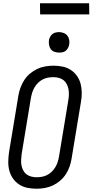

<svg xmlns="http://www.w3.org/2000/svg" viewBox="-20 -1144 565 1172"><path d="M203 8Q174 8 147 2.5Q120 -3 97.5 -17.5Q75 -32 59.5 -54Q44 -76 37 -102.5Q30 -129 30.5 -157.5Q31 -186 35 -214L92 -559Q96 -584 105 -608.5Q114 -633 128 -655Q142 -677 163 -694.5Q184 -712 207 -723Q230 -734 255.5 -738.5Q281 -743 306 -743Q335 -743 362 -737.5Q389 -732 411.5 -717.5Q434 -703 449.5 -681Q465 -659 472 -632.5Q479 -606 479 -577.5Q479 -549 474 -521L417 -176Q413 -151 404.5 -126.5Q396 -102 381.5 -80Q367 -58 346.5 -40.5Q326 -23 302.5 -12Q279 -1 253.5 3.5Q228 8 203 8ZM204 -62Q220 -62 236.5 -65Q253 -68 268.5 -76Q284 -84 296.5 -96.5Q309 -109 318 -124Q327 -139 332 -155Q337 -171 340 -187L397 -532Q400 -549 400.5 -566.5Q401 -584 398 -600Q395 -616 387.5 -630.5Q380 -645 368 -654.5Q356 -664 339.5 -668.5Q323 -673 305 -673Q289 -673 272.5 -670Q256 -667 240.5 -659Q225 -651 212.5 -638.5Q200 -626 191 -611Q182 -596 177 -580Q172 -564 169 -548L112 -203Q110 -186 109 -168.5Q108 -151 111 -135Q114 -119 121.5 -104.5Q129 -90 141 -80.5Q153 -71 169.5 -66.5Q186 -62 204 -62ZM340 -823Q326 -823 312 -828Q298 -833 290 -844Q282 -855 279.5 -870Q277 -885 279 -900Q281 -910 286.5 -920Q292 -930 300.5 -936.5Q309 -943 319.5 -945.5Q330 -948 341 -948Q355 -948 369 -942.5Q383 -937 391.5 -926Q400 -915 402.5 -900Q405 -885 402 -870Q400 -860 394.5 -850Q389 -840 380.5 -833.5Q372 -827 361.5 -825Q351 -823 340 -823ZM525 -1056H225L224 -1124H524Z"/></svg>

Font: Iosevka Term Oblique
Style: Regular
Weight: 400
Italic angle: -9°
Monospace: yes
Designer: Belleve Invis
Foundry: Belleve Invis
Version: Version 31.4.0